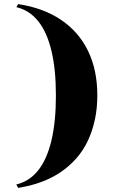

<svg xmlns="http://www.w3.org/2000/svg" viewBox="-20 -835 597 941"><path d="M69 86 60 69Q124 54 167 0Q210 -54 232 -146Q254 -238 254 -367Q254 -495 232 -586.5Q210 -678 167 -731.5Q124 -785 60 -800L69 -815Q193 -796 279.5 -737.5Q366 -679 411.5 -585.5Q457 -492 457 -367Q457 -304 445 -248.5Q433 -193 411 -146Q389 -99 355.5 -60.5Q322 -22 279 7.5Q236 37 183.5 56.5Q131 76 69 86Z"/></svg>

Font: Kalnia SemiBold
Style: Regular
Weight: 600
Designer: Frida Medrano
Foundry: Frida Medrano
Version: Version 1.105